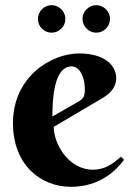

<svg xmlns="http://www.w3.org/2000/svg" viewBox="-20 -713 503 740"><path d="M380 -338C409 -356 428 -381 428 -411C428 -462 382 -507 285 -507C176 -507 30 -416 30 -239C30 -75 139 7 253 7C366 7 428 -57 458 -97L446 -109C415 -82 385 -59 339 -59C242 -59 187 -161 187 -224ZM285 -323 182 -264C182 -320 185 -457 256 -457C293 -457 307 -404 307 -371C307 -341 302 -334 285 -323ZM126 -640C126 -611 150 -587 179 -587C208 -587 232 -611 232 -640C232 -669 208 -693 179 -693C150 -693 126 -669 126 -640ZM298 -640C298 -611 322 -587 351 -587C380 -587 404 -611 404 -640C404 -669 380 -693 351 -693C322 -693 298 -669 298 -640Z"/></svg>

Font: Berkshire Swash
Style: Regular
Weight: 700
Designer: Astigmatic (AOETI)
Foundry: Astigmatic (AOETI)
Version: Version 1.000